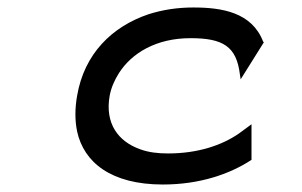

<svg xmlns="http://www.w3.org/2000/svg" viewBox="-20 -482 808 513"><path d="M623 -270 685 -369 683 -371C653 -449 573 -462 497 -462C454 -462 415 -456 377 -444C279 -411 205 -338 186 -226C180 -192 180 -160 186 -131C204 -48 277 11 415 11C514 11 593 -17 649 -53L652 -55V-150L618 -125C573 -94 509 -72 429 -72C401 -72 377 -75 355 -83C295 -104 260 -153 273 -226C277 -248 286 -268 298 -287C332 -340 397 -380 489 -380C576 -380 612 -358 621 -283Z"/></svg>

Font: Charger Monospace
Style: Regular
Weight: 400
Designer: Jasper
Foundry: Cannot Into Space Fonts
Version: Version 0.980